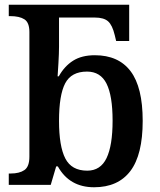

<svg xmlns="http://www.w3.org/2000/svg" viewBox="-20 -780 673 810"><path d="M224 -78H217L194 0H17V-48H25Q62 -48 83 -62.5Q104 -77 104 -119V-645Q104 -685 83 -698.5Q62 -712 23 -712H17V-760H525V-607H470L464 -632Q454 -674 436 -690Q418 -706 380 -706H229V-583Q229 -556 226.5 -513.5Q224 -471 223 -458H228Q252 -501 288.5 -524Q325 -547 380 -547Q480 -547 531 -479.5Q582 -412 582 -270Q582 -127 530 -58.5Q478 10 377 10Q273 10 224 -78ZM455 -271Q455 -376 429.5 -427Q404 -478 347 -478Q281 -478 255 -428.5Q229 -379 229 -270Q229 -163 255.5 -111.5Q282 -60 348 -60Q404 -60 429.5 -113Q455 -166 455 -271Z"/></svg>

Font: Noto Serif SemiBold
Style: Regular
Weight: 600
Designer: Monotype Design Team
Foundry: Monotype Imaging Inc.
Version: Version 1.001